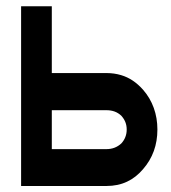

<svg xmlns="http://www.w3.org/2000/svg" viewBox="-20 -621 558 626"><path d="M48.8 -600.6H148.9V-382.8H327.1Q352.5 -382.8 375 -376Q395 -370.1 412.8 -358.2Q430.7 -346.2 446.3 -328.6Q469.7 -301.8 481.4 -269Q493.2 -236.3 493.2 -198.7Q493.2 -123 446.3 -69.3Q422.9 -42 394.5 -28.8Q364.7 -14.6 327.1 -14.6H48.8ZM327.1 -261.7H148.9V-134.8H327.1Q355.5 -134.8 375.5 -153.3Q393.1 -172.4 393.1 -198.7Q393.1 -211.9 388.7 -222.9Q384.3 -233.9 375.5 -243.7Q365.7 -252.9 353.8 -257.3Q341.8 -261.7 327.1 -261.7Z"/></svg>

Font: Gap Sans
Style: Black
Weight: 400
Designer: Alexandre Liziard and Etienne Ozeray
Foundry: Interstices.io
Version: Version 1.6.1 - December 3. 2014